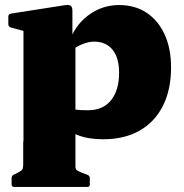

<svg xmlns="http://www.w3.org/2000/svg" viewBox="-20 -536 728 761"><path d="M73 205V-309H279V205ZM36 205Q26 205 26 195V170Q26 160 35 156L44 152Q64 142 68 136.5Q72 131 72 112V25H278V108Q278 130 281.5 135.5Q285 141 303 148L327 157Q336 161 336 170V195Q336 205 326 205ZM245 -108Q255 -105 274.5 -102Q294 -99 329 -99Q388 -99 420 -138.5Q452 -178 452 -248Q452 -307 426 -339Q400 -371 353 -371Q334 -371 312 -363Q290 -355 266 -339L254 -367Q275 -434 329.5 -475Q384 -516 452 -516Q515 -516 561 -485.5Q607 -455 632.5 -399.5Q658 -344 658 -269Q658 -180 625.5 -116Q593 -52 533 -18Q473 16 388 16Q330 16 288 -0.5Q246 -17 198 -59ZM73 -309V-463L93 -408L23 -427Q13 -430 13 -440V-470Q13 -480 23 -482L234 -515Q252 -518 259.5 -513.5Q267 -509 267 -494V-374L279 -359V-309Z"/></svg>

Font: Hahmlet Black
Style: Regular
Weight: 900
Version: Version 1.002